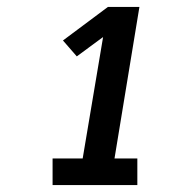

<svg xmlns="http://www.w3.org/2000/svg" viewBox="-20 -858 540 555"><path d="M132 -323V-400H219L278 -751L202 -695L162 -741L292 -838H383L311 -400H377V-323Z"/></svg>

Font: Iosevka Slab Extrabold
Style: Italic
Weight: 800
Italic angle: -9°
Monospace: yes
Designer: Belleve Invis
Foundry: Belleve Invis
Version: Version 11.1.0; ttfautohint (v1.8.3)